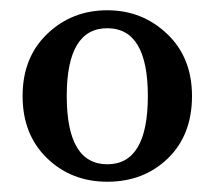

<svg xmlns="http://www.w3.org/2000/svg" viewBox="-20 -763 418 374"><path d="M110 -576Q110 -443 189 -443Q268 -443 268 -576Q268 -708 189 -708Q110 -708 110 -576ZM189 -743Q257 -743 305.5 -697Q354 -651 354 -576Q354 -500 307 -454.5Q260 -409 189 -409Q119 -409 71.5 -455Q24 -501 24 -576Q24 -651 72 -697Q120 -743 189 -743Z"/></svg>

Font: TypoPRO Source Serif Pro
Style: Regular
Weight: 600
Designer: Frank Grießhammer
Foundry: Adobe Systems Incorporated
Version: Version 1.017;PS 1.0;hotconv 1.0.79;makeotf.lib2.5.61930